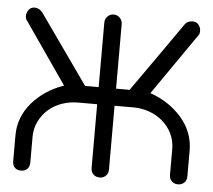

<svg xmlns="http://www.w3.org/2000/svg" viewBox="-45 -601 720 649"><g transform="rotate(5 315.5 -276.5)"><path d="M345 -30Q345 -16 336.5 -8Q328 0 316 0Q303 0 294.5 -8Q286 -16 286 -30V-246H221Q193 -246 167 -237Q141 -228 121.5 -211Q102 -194 90 -170Q78 -146 78 -117V-30Q78 -16 70 -8Q62 0 49 0Q35 0 27.5 -8Q20 -16 20 -30V-117Q20 -179 61.5 -227.5Q103 -276 169 -299L25 -507Q20 -512 20 -523Q20 -533 27 -543Q34 -553 48 -553Q62 -553 74 -539L240 -304H286V-523Q286 -535 294.5 -544Q303 -553 316 -553Q328 -553 336.5 -544Q345 -535 345 -523V-304H391L474 -422L556 -539Q565 -553 583 -553Q597 -553 604 -543.5Q611 -534 611 -523Q611 -512 606 -507L462 -299Q528 -276 569.5 -227.5Q611 -179 611 -117V-30Q611 -16 602.5 -8Q594 0 581 0Q569 0 560.5 -8Q552 -16 552 -30V-117Q552 -146 540 -170Q528 -194 508 -211Q488 -228 462.5 -237Q437 -246 409 -246H345Z"/></g></svg>

Font: VDS
Style: Thin
Weight: 100
Width: 0
Designer: artmaker
Foundry: artmaker
Version: Version 1.000 2012 initial release